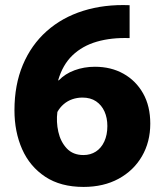

<svg xmlns="http://www.w3.org/2000/svg" viewBox="-20 -726 646 757"><path d="M309.3 11Q219 11 158.3 -29.2Q97.7 -69.3 67.3 -137.7Q37 -206.2 37 -291.3Q37 -391.5 70.1 -470.2Q103.2 -549 164 -603.1Q224.8 -657.2 307.9 -683.3Q391 -709.5 491 -705.5V-575.8Q419.2 -578.3 361.8 -561.7Q304.5 -545 265.7 -507.7Q226.8 -470.3 209.2 -409.2H211.8Q236.3 -435 273.8 -448.9Q311.3 -462.8 354.3 -462.8Q417.7 -462.8 466.7 -435.4Q515.8 -408 544.2 -357.8Q572.5 -307.7 572.5 -238.5Q572.5 -166.3 539.6 -109.8Q506.7 -53.3 447.6 -21.2Q388.5 11 309.3 11ZM309.2 -114.7Q336.7 -114.7 358 -128.4Q379.3 -142.2 391.3 -168.2Q403.3 -194.3 403.3 -229Q403.3 -261.3 391.9 -286.6Q380.5 -311.8 358.7 -326.6Q336.8 -341.3 305 -341.3Q284.5 -341.3 265.3 -334.8Q246.2 -328.2 231.2 -315.3Q216.2 -302.5 206.2 -284.5Q201.2 -245.5 210 -206.2Q218.8 -167 243.3 -140.8Q267.8 -114.7 309.2 -114.7Z"/></svg>

Font: Murecho Thin
Style: Regular
Weight: 100
Designer: Neil Summerour
Foundry: Positype
Version: Version 1.010